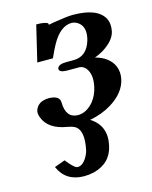

<svg xmlns="http://www.w3.org/2000/svg" viewBox="-105 -516 648 817"><g transform="rotate(-15 219.5 -107.5)"><path d="M53.7 161.1 100.6 144Q130.9 182.6 144 185.5Q146.5 186 148.4 186Q172.9 186 192.4 147.9Q198.2 136.2 200.2 127Q218.3 41.5 180.7 19.5Q168 12.7 149.9 9.8Q67.4 -3.4 46.4 -60.1Q40.5 -76.7 42.5 -87.9Q53.2 -128.4 105.5 -128.9Q151.9 -127 151.9 -97.2Q152.8 -28.3 205.6 -26.9Q243.7 -26.9 274.9 -63.5Q295.9 -89.4 303.7 -126Q314.9 -178.2 292 -207.5Q280.3 -221.2 264.2 -222.2H208Q173.8 -223.1 175.8 -240.2Q180.7 -257.8 215.8 -257.8H248Q305.7 -257.8 325.7 -321.8Q327.6 -328.1 328.6 -333Q339.4 -384.8 305.2 -405.8Q293.5 -412.6 280.8 -413.1Q230.5 -413.1 191.9 -343.3Q181.6 -324.7 165 -288.1H96.2L133.8 -445.8Q173.8 -445.8 184.1 -437Q187 -431.2 183.6 -430.2Q189.5 -430.7 210.4 -435.1Q270.5 -444.8 293.5 -444.8Q400.9 -444.8 430.7 -392.1Q443.8 -367.2 437 -334Q428.7 -295.4 376.5 -262.7Q357.4 -251.5 338.9 -245.1Q399.4 -228.5 418.9 -183.6Q429.2 -157.7 423.3 -127.9Q411.1 -69.8 346.2 -29.8Q304.7 -4.4 250.5 5.9Q318.4 48.8 299.8 132.8Q284.2 206.5 207 226.1Q185.5 231 163.1 231Q83.5 230 53.7 161.1Z"/></g></svg>

Font: Linux Libertine Slanted O
Style: Bold Slanted
Weight: 700
Designer: Philipp H. Poll
Foundry: Philipp H. Poll
Version: Version 5.0.0